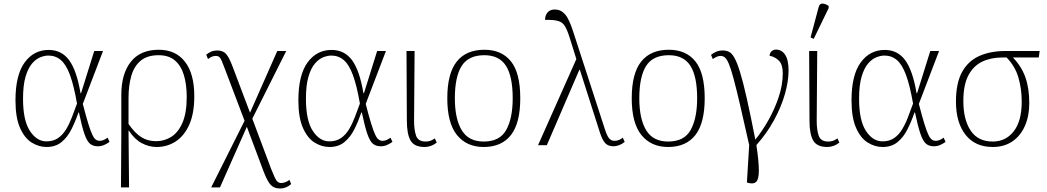

<svg xmlns="http://www.w3.org/2000/svg" viewBox="-20 -826 5954 1092"><path d="M245 10Q201 10 160.5 -15Q120 -40 94 -98.5Q68 -157 68 -255Q68 -399 120 -470.5Q172 -542 257 -542Q330 -542 373 -484Q416 -426 438 -296H441L516 -536H566L451 -235Q469 -165 482 -123Q495 -81 505 -60Q515 -39 525 -32Q535 -25 548 -25Q559 -25 571 -30.5Q583 -36 592 -43L603 -19Q591 -10 573.5 -2Q556 6 536 6Q510 6 492.5 -8Q475 -22 460.5 -63.5Q446 -105 429 -186H426Q409 -136 386.5 -91Q364 -46 330 -18Q296 10 245 10ZM244 -22Q283 -22 310 -40.5Q337 -59 356 -90.5Q375 -122 389.5 -160.5Q404 -199 418 -237Q400 -340 378 -399.5Q356 -459 326 -484.5Q296 -510 255 -510Q235 -510 210 -500.5Q185 -491 162.5 -465Q140 -439 125.5 -390.5Q111 -342 111 -264Q111 -141 150 -81.5Q189 -22 244 -22Z M668 240 670 -63V-287Q670 -406 724 -474.5Q778 -543 883 -543Q979 -543 1032 -475Q1085 -407 1085 -279Q1085 -180 1056 -116Q1027 -52 978.5 -21Q930 10 871 10Q827 10 786 -12Q745 -34 713 -83H711L714 240ZM868 -23Q915 -23 954.5 -48Q994 -73 1018 -128.5Q1042 -184 1042 -275Q1042 -345 1026 -398.5Q1010 -452 975 -482Q940 -512 882 -512Q818 -512 780.5 -481Q743 -450 727 -395Q711 -340 711 -269V-121Q747 -69 783.5 -46Q820 -23 868 -23Z M1181 240 1371 -139 1261 -429Q1249 -462 1241.5 -479Q1234 -496 1227 -502Q1220 -508 1207 -508Q1185 -508 1163 -490L1153 -515Q1166 -526 1181.5 -532.5Q1197 -539 1215 -539Q1249 -539 1266.5 -518.5Q1284 -498 1303 -447L1402 -185L1557 -536H1608L1415 -151L1523 137Q1542 185 1552 200Q1562 215 1580 215Q1589 215 1602 210.5Q1615 206 1626 197L1636 221Q1608 246 1573 246Q1538 246 1519.5 225.5Q1501 205 1481 154L1384 -105L1231 240Z M1854 10Q1810 10 1769.5 -15Q1729 -40 1703 -98.5Q1677 -157 1677 -255Q1677 -399 1729 -470.5Q1781 -542 1866 -542Q1939 -542 1982 -484Q2025 -426 2047 -296H2050L2125 -536H2175L2060 -235Q2078 -165 2091 -123Q2104 -81 2114 -60Q2124 -39 2134 -32Q2144 -25 2157 -25Q2168 -25 2180 -30.5Q2192 -36 2201 -43L2212 -19Q2200 -10 2182.5 -2Q2165 6 2145 6Q2119 6 2101.5 -8Q2084 -22 2069.5 -63.5Q2055 -105 2038 -186H2035Q2018 -136 1995.5 -91Q1973 -46 1939 -18Q1905 10 1854 10ZM1853 -22Q1892 -22 1919 -40.5Q1946 -59 1965 -90.5Q1984 -122 1998.5 -160.5Q2013 -199 2027 -237Q2009 -340 1987 -399.5Q1965 -459 1935 -484.5Q1905 -510 1864 -510Q1844 -510 1819 -500.5Q1794 -491 1771.5 -465Q1749 -439 1734.5 -390.5Q1720 -342 1720 -264Q1720 -141 1759 -81.5Q1798 -22 1853 -22Z M2395 10Q2336 10 2315 -27Q2294 -64 2294 -139L2292 -536H2338L2335 -138Q2335 -87 2346.5 -54Q2358 -21 2401 -21Q2415 -21 2427 -25Q2439 -29 2453 -39L2464 -15Q2432 10 2395 10Z M2731 10Q2634 10 2579 -58Q2524 -126 2524 -267Q2524 -408 2577.5 -475.5Q2631 -543 2735 -543Q2833 -543 2886 -477Q2939 -411 2939 -267Q2939 -126 2886 -58Q2833 10 2731 10ZM2731 -21Q2823 -21 2859.5 -87.5Q2896 -154 2896 -267Q2896 -392 2857.5 -452Q2819 -512 2735 -512Q2644 -512 2605.5 -450.5Q2567 -389 2567 -267Q2567 -150 2606 -85.5Q2645 -21 2731 -21Z M3040 0 3258 -490 3219 -615Q3206 -656 3192.5 -678Q3179 -700 3153.5 -707Q3128 -714 3080 -713Q3080 -738 3094 -755Q3108 -772 3136 -772Q3169 -772 3193 -745.5Q3217 -719 3241 -643L3420 -92Q3432 -54 3444 -39.5Q3456 -25 3475 -25Q3490 -25 3502 -30.5Q3514 -36 3522 -43L3533 -19Q3519 -7 3501.5 -0.5Q3484 6 3470 6Q3439 6 3422.5 -11.5Q3406 -29 3392 -72L3278 -429H3275L3090 0Z M3780 10Q3683 10 3628 -58Q3573 -126 3573 -267Q3573 -408 3626.5 -475.5Q3680 -543 3784 -543Q3882 -543 3935 -477Q3988 -411 3988 -267Q3988 -126 3935 -58Q3882 10 3780 10ZM3780 -21Q3872 -21 3908.5 -87.5Q3945 -154 3945 -267Q3945 -392 3906.5 -452Q3868 -512 3784 -512Q3693 -512 3654.5 -450.5Q3616 -389 3616 -267Q3616 -150 3655 -85.5Q3694 -21 3780 -21Z M4239 215 4228 212 4241 -1Q4210 -140 4188.5 -232Q4167 -324 4152 -379.5Q4137 -435 4125.5 -462.5Q4114 -490 4103 -499Q4092 -508 4079 -508Q4067 -508 4056 -503Q4045 -498 4034 -490L4024 -514Q4037 -525 4054 -532Q4071 -539 4090 -539Q4110 -539 4126 -531.5Q4142 -524 4157 -497.5Q4172 -471 4189 -416Q4206 -361 4227 -268Q4248 -175 4276 -32Q4313 -77 4349 -140Q4385 -203 4408.5 -273Q4432 -343 4432 -409Q4432 -458 4411 -480Q4390 -502 4357 -509Q4358 -525 4368.5 -534.5Q4379 -544 4393 -544Q4426 -544 4445.5 -514.5Q4465 -485 4465 -425Q4465 -364 4444 -290.5Q4423 -217 4382 -142Q4341 -67 4282 -1Q4296 94 4296 143Q4296 192 4282 207Q4268 222 4239 215Z M4685 10Q4626 10 4605 -27Q4584 -64 4584 -139L4582 -536H4628L4625 -138Q4625 -87 4636.5 -54Q4648 -21 4691 -21Q4705 -21 4717 -25Q4729 -29 4743 -39L4754 -15Q4722 10 4685 10ZM4608 -605 4590 -613 4636 -785Q4641 -807 4659 -805.5Q4677 -804 4693 -792V-780Z M5000 10Q4956 10 4915.5 -15Q4875 -40 4849 -98.5Q4823 -157 4823 -255Q4823 -399 4875 -470.5Q4927 -542 5012 -542Q5085 -542 5128 -484Q5171 -426 5193 -296H5196L5271 -536H5321L5206 -235Q5224 -165 5237 -123Q5250 -81 5260 -60Q5270 -39 5280 -32Q5290 -25 5303 -25Q5314 -25 5326 -30.5Q5338 -36 5347 -43L5358 -19Q5346 -10 5328.5 -2Q5311 6 5291 6Q5265 6 5247.5 -8Q5230 -22 5215.5 -63.5Q5201 -105 5184 -186H5181Q5164 -136 5141.5 -91Q5119 -46 5085 -18Q5051 10 5000 10ZM4999 -22Q5038 -22 5065 -40.5Q5092 -59 5111 -90.5Q5130 -122 5144.5 -160.5Q5159 -199 5173 -237Q5155 -340 5133 -399.5Q5111 -459 5081 -484.5Q5051 -510 5010 -510Q4990 -510 4965 -500.5Q4940 -491 4917.5 -465Q4895 -439 4880.5 -390.5Q4866 -342 4866 -264Q4866 -141 4905 -81.5Q4944 -22 4999 -22Z M5626 10Q5526 10 5471.5 -59.5Q5417 -129 5417 -248Q5417 -353 5451.5 -416Q5486 -479 5549.5 -507.5Q5613 -536 5700 -536H5893L5888 -499H5741Q5790 -448 5812 -386Q5834 -324 5834 -239Q5834 -166 5809 -109.5Q5784 -53 5737.5 -21.5Q5691 10 5626 10ZM5626 -21Q5700 -21 5745.5 -79Q5791 -137 5791 -248Q5791 -321 5772 -385.5Q5753 -450 5705 -499H5680Q5616 -499 5566.5 -475.5Q5517 -452 5488 -398Q5459 -344 5459 -251Q5459 -146 5500.5 -83.5Q5542 -21 5626 -21Z"/></svg>

Font: Noto Serif ExtraLight
Style: Regular
Weight: 200
Designer: Monotype Design Team
Foundry: Monotype Imaging Inc.
Version: Version 2.015; ttfautohint (v1.8.4.7-5d5b)